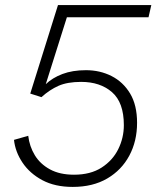

<svg xmlns="http://www.w3.org/2000/svg" viewBox="-20 -724 615 755"><path d="M266 11Q196 11 146.5 -15.5Q97 -42 68.5 -84.5Q40 -127 35 -174L91 -190Q96 -148 117 -113.5Q138 -79 176.5 -58Q215 -37 271 -37Q336 -37 379.5 -65Q423 -93 445 -137.5Q467 -182 467 -232Q467 -321 420.5 -361.5Q374 -402 299 -402Q245 -402 210 -386.5Q175 -371 143 -342L99 -356L208 -704H575L564 -656H243L160 -393Q186 -418 225.5 -433Q265 -448 318 -448Q373 -448 418.5 -425Q464 -402 491.5 -356.5Q519 -311 519 -241Q519 -169 488.5 -112Q458 -55 401.5 -22Q345 11 266 11Z"/></svg>

Font: Prodigy Sans Light
Style: Italic
Weight: 300
Italic angle: -13°
Designer: Wei Huang
Foundry: Wei Huang
Version: Version 1.003; ttfautohint (v1.8.3)